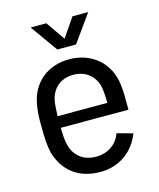

<svg xmlns="http://www.w3.org/2000/svg" viewBox="-107 -775 713 860"><g transform="rotate(-15 249.0 -345.0)"><path d="M253 8C340 8 409 -42 439 -121L366 -141C349 -94 309 -64 253 -63C190 -62 148 -100 138 -154C133 -172 132 -197 131 -229H445C445 -283 445 -315 441 -347C429 -446 354 -516 245 -516C147 -516 74 -455 57 -365C50 -335 48 -298 49 -254C49 -206 51 -168 59 -134C84 -48 148 8 253 8ZM117 -698 207 -572H294L384 -698H311L251 -610L190 -698ZM131 -283C132 -311 133 -334 136 -352C146 -406 185 -444 246 -444C307 -444 348 -406 357 -352C360 -335 361 -309 362 -283Z"/></g></svg>

Font: Vanilla Cream Book
Style: Regular
Weight: 400
Designer: Jeremy Tribby, Jinavaṁso
Foundry: Tribby Type
Version: Version 1.422;Glyphs 3.1.2 (3151)